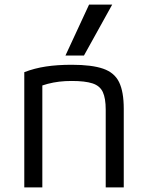

<svg xmlns="http://www.w3.org/2000/svg" viewBox="-20 -810 640 830"><path d="M85 -498Q129 -515 178.5 -522.5Q228 -530 290 -530Q377 -530 426 -513Q475 -496 495 -454.5Q515 -413 515 -340V0H437V-336Q437 -385 424.5 -412Q412 -439 380 -449.5Q348 -460 290 -460Q261 -460 236 -457Q211 -454 186 -447.5Q161 -441 129 -428L163 -478V0H85ZM343 -570H263L365 -790H465Z"/></svg>

Font: M PLUS Code Latin Expanded
Style: Regular
Weight: 400
Width: 7
Designer: Coji Morishita
Foundry: UNDERFOREST DESIGN
Version: Version 1.002; ttfautohint (v1.8.3)